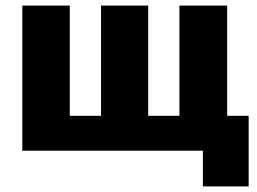

<svg xmlns="http://www.w3.org/2000/svg" viewBox="-20 -540 922 688"><path d="M707 128H871V-125H794V-520H623V-125H511V-520H342V-125H230V-520H60V0H707Z"/></svg>

Font: Fixel Display ExtraBold
Style: Regular
Weight: 800
Designer: AlfaBravo + MacPaw
Foundry: Kyrylo Tkachov, Marchela Mozhyna, Serhii Makarenko, Maria Weinstein, Zakhar Kryvoshyya
Version: Version 1.211